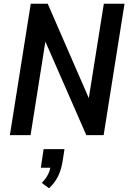

<svg xmlns="http://www.w3.org/2000/svg" viewBox="-20 -725 688 1030"><path d="M33 0 145 -705H236L471 -165H451L537 -705H648L536 0H443L208 -537H229L144 0ZM243 285 204 256Q225 235 237 212Q249 189 252 163L270 175H199L214 75H326L315 145Q308 187 291 221.5Q274 256 243 285Z"/></svg>

Font: Nunito Sans 10pt Condensed
Style: Bold Italic
Weight: 700
Width: 3
Italic angle: -9°
Designer: Vernon Adams
Foundry: Vernon Adams
Version: Version 3.101;gftools[0.9.27]